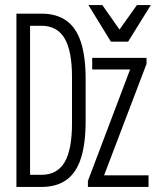

<svg xmlns="http://www.w3.org/2000/svg" viewBox="-20 -740 640 760"><path d="M45 0V-686H144Q204 -686 243 -658Q282 -630 300.5 -572.5Q319 -515 319 -426V-261Q319 -172 300.5 -114Q282 -56 243 -28Q204 0 144 0ZM99 -48H144Q206 -48 235.5 -97.5Q265 -147 265 -252V-435Q265 -539 235.5 -588.5Q206 -638 144 -638H99ZM328 0V-24L495 -465H345V-511H560V-487L392 -46H568V0ZM419 -575 330 -720H385L453 -623L522 -720H577L487 -575Z"/></svg>

Font: Chivo Mono Medium Thin
Style: Regular
Weight: 250
Monospace: yes
Version: Version 1.008